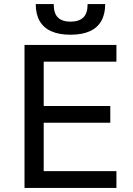

<svg xmlns="http://www.w3.org/2000/svg" viewBox="-20 -920 650 940"><path d="M100 0V-700H550V-618H194V-401H520V-319H194V-82H550V0ZM325 -750Q269 -750 231 -767Q193 -784 174 -817.5Q155 -851 155 -900H243Q243 -854 264 -834Q285 -814 325 -814Q366 -814 387.5 -834Q409 -854 409 -900H495Q495 -851 476 -817.5Q457 -784 419.5 -767Q382 -750 325 -750Z"/></svg>

Font: Golos Text
Style: Regular
Weight: 400
Designer: A.Korolkova, Vitaly Kuzmin
Foundry: ParaType Ltd
Version: Version 2.004